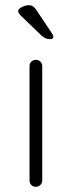

<svg xmlns="http://www.w3.org/2000/svg" viewBox="-20 -721 321 741"><path d="M94 -24Q94 -14 101 -7Q108 0 118 0Q128 0 135.5 -7Q143 -14 143 -24V-466Q143 -476 136 -483Q129 -490 118 -490Q108 -490 101 -483Q94 -476 94 -466ZM173 -570Q155 -570 141 -583L61 -660Q50 -671 50 -678Q50 -686 64 -693.5Q78 -701 92 -701Q108 -701 120 -683L182 -590Q186 -584 186 -579Q186 -570 173 -570Z"/></svg>

Font: Quicksand
Style: Regular
Weight: 400
Designer: Andrew Paglinawan
Foundry: Andrew Paglinawan
Version: 1.002